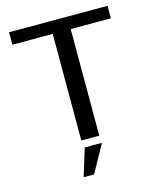

<svg xmlns="http://www.w3.org/2000/svg" viewBox="-123 -735 831 1011"><g transform="rotate(-15 292.5 -229.5)"><path d="M561 -581V-649H24V-581H244V0H342V-581ZM346 40H252L206 190H263Z"/></g></svg>

Font: Gamestation Text
Style: Bold
Weight: 400
Designer: Jonas Hecksher
Foundry: Jonas Hecksher, Playtypeª, e-types AS
Version: Version 1.003